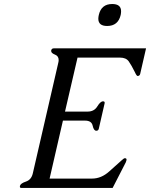

<svg xmlns="http://www.w3.org/2000/svg" viewBox="-20 -923 737 943"><path d="M531.2 -903.3Q574.7 -903.3 574.7 -867.7Q574.7 -859.4 572.8 -849.6Q560.1 -795.4 506.3 -795.4Q462.9 -795.4 462.9 -831.1Q462.9 -839.4 465.3 -849.6Q477.5 -903.3 531.2 -903.3ZM223.6 -45.9H432.1Q477.5 -45.9 516.6 -81.1Q556.2 -116.2 577.1 -135.3Q588.4 -146 593.3 -146Q603.5 -146 601.1 -135.7Q599.6 -129.4 597.7 -125.5L533.2 0H84.5Q77.6 0 77.6 -6.3Q77.6 -8.3 78.1 -10.3Q81.1 -22.5 107.4 -31.2Q133.8 -40 141.1 -71.3L266.1 -613.8Q268.1 -621.6 268.1 -627.9Q268.1 -647.5 251 -654.3Q231 -662.1 231.4 -672.4Q231.4 -673.8 231.4 -675.3Q233.9 -685.5 244.1 -685.5H697.3L668.5 -560.1Q666 -549.8 655.8 -549.8Q650.9 -549.8 642.1 -569.3Q625.5 -603 612.3 -621.6Q599.1 -640.1 569.3 -640.1H360.8L299.3 -375H411.1Q442.4 -375 458 -400.4Q473.1 -425.3 485.8 -425.3H486.3Q496.1 -425.3 493.7 -415L465.3 -291Q462.9 -280.8 453.1 -280.8Q440.4 -280.8 435.1 -305.7Q429.7 -330.6 397.9 -330.6H289.1Z"/></svg>

Font: Caudex
Style: Italic
Weight: 400
Italic angle: -13°
Version: Version 1.04